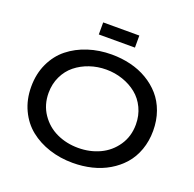

<svg xmlns="http://www.w3.org/2000/svg" viewBox="-150 -1034 1211 1199"><g transform="rotate(20 455.0 -435.0)"><path d="M335 -799.8V-879.9H575.2V-799.8ZM455.1 -710Q521 -710 581.3 -695.3Q641.6 -680.7 692.4 -650.6Q743.2 -620.6 780.5 -578.1Q817.9 -535.6 838.9 -477.1Q859.9 -418.5 859.9 -350.1Q859.9 -281.7 838.9 -223.1Q817.9 -164.6 780.5 -122.1Q743.2 -79.6 692.4 -49.6Q641.6 -19.5 581.3 -4.9Q521 9.8 455.1 9.8Q372.1 9.8 299.1 -13.9Q226.1 -37.6 170.4 -82Q114.7 -126.5 82.3 -195.6Q49.8 -264.6 49.8 -350.1Q49.8 -435.5 82.3 -504.6Q114.7 -573.7 170.4 -618.2Q226.1 -662.6 299.1 -686.3Q372.1 -710 455.1 -710ZM165 -350.1Q165 -271 206.1 -210.7Q247.1 -150.4 312.3 -120.1Q377.4 -89.8 455.1 -89.8Q532.7 -89.8 597.9 -120.1Q663.1 -150.4 704.1 -210.7Q745.1 -271 745.1 -350.1Q745.1 -409.7 721.4 -459.5Q697.8 -509.3 657.5 -541.7Q617.2 -574.2 564.9 -592Q512.7 -609.9 455.1 -609.9Q397.5 -609.9 345.2 -592Q293 -574.2 252.7 -541.7Q212.4 -509.3 188.7 -459.5Q165 -409.7 165 -350.1Z"/></g></svg>

Font: Copperplate Sans CC Heavy
Style: Regular
Weight: 400
Designer: indestructible type*
Foundry: Cowboy Collective
Version: Version 1.000